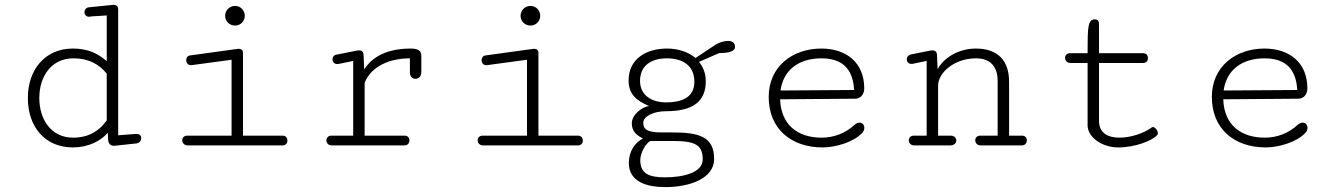

<svg xmlns="http://www.w3.org/2000/svg" viewBox="-20 -596 5489 787"><path d="M423.3 -22.9C424.3 -6.3 433.6 1.5 446.3 1.5H449.7L540.5 -8.3C552.7 -10.7 559.1 -20.5 559.1 -29.8C559.1 -38.6 553.2 -46.9 539.6 -46.9H536.6L464.4 -41.5V-557.1C464.4 -568.4 458.5 -576.2 444.3 -576.2C441.4 -576.2 438.5 -575.7 434.6 -575.2L342.3 -565.9C330.6 -563.5 326.2 -553.7 326.2 -545.9C326.2 -536.1 333.5 -527.3 345.2 -527.3C348.1 -527.3 351.6 -528.3 355 -528.8L417.5 -532.7V-345.2C381.3 -376.5 341.8 -397 278.8 -397C164.6 -397 94.2 -310.5 94.2 -194.3C94.2 -76.2 164.1 8.3 278.8 8.3C340.8 8.3 393.1 -17.6 421.9 -52.2ZM141.1 -194.3C141.1 -280.8 188.5 -356.9 281.7 -356.9C343.8 -356.9 386.7 -332.5 417.5 -293.9V-102.5C389.2 -62 345.7 -31.7 279.8 -31.7C189 -31.7 141.1 -106.9 141.1 -194.3Z M749.5 0H1138.2C1151.4 0 1158.2 -9.8 1158.2 -20C1158.2 -29.8 1151.9 -40 1138.7 -40H976.1V-380.4C976.1 -390.1 968.8 -396 958.5 -396C956.1 -396 954.6 -396 953.1 -395.5L758.8 -368.7C748 -367.2 743.2 -358.4 743.2 -349.1C743.2 -338.9 750 -328.6 763.2 -328.6C764.2 -328.6 765.1 -329.1 766.6 -329.1L929.2 -351.1V-40H747.6C733.9 -40 727.1 -30.8 727.1 -21C727.1 -10.7 734.4 0 749.5 0ZM943.4 -571.8C920.9 -571.8 902.8 -553.7 902.8 -531.2C902.8 -508.8 920.9 -491.2 943.4 -491.2C965.8 -491.2 983.4 -508.8 983.4 -531.2C983.4 -553.7 965.8 -571.8 943.4 -571.8Z M1660.2 -356.9V-298.3C1660.2 -281.2 1671.9 -272.9 1683.1 -272.9C1695.3 -272.9 1707 -281.7 1707 -300.3V-367.7C1707 -386.2 1696.3 -397 1664.1 -397C1568.4 -397 1507.3 -364.7 1472.7 -311.5L1470.7 -362.3C1470.2 -378.4 1467.8 -389.6 1452.1 -389.6C1449.2 -389.6 1445.3 -389.2 1440.9 -388.2L1357.4 -371.6C1347.7 -369.6 1342.8 -361.3 1342.8 -353C1342.8 -343.3 1349.1 -333.5 1362.3 -333.5C1364.3 -333.5 1366.2 -333.5 1368.2 -334L1427.7 -346.2V-40H1338.4C1324.7 -40 1317.9 -30.3 1317.9 -20.5C1317.9 -10.3 1325.2 0 1340.3 0H1638.2C1651.4 0 1658.2 -10.3 1658.2 -20C1658.2 -30.3 1651.9 -40 1638.7 -40H1474.6V-256.8C1501.5 -324.2 1576.7 -356.9 1660.2 -356.9Z M1960.4 0H2349.1C2362.3 0 2369.1 -9.8 2369.1 -20C2369.1 -29.8 2362.8 -40 2349.6 -40H2187V-380.4C2187 -390.1 2179.7 -396 2169.4 -396C2167 -396 2165.5 -396 2164.1 -395.5L1969.7 -368.7C1959 -367.2 1954.1 -358.4 1954.1 -349.1C1954.1 -338.9 1960.9 -328.6 1974.1 -328.6C1975.1 -328.6 1976.1 -329.1 1977.5 -329.1L2140.1 -351.1V-40H1958.5C1944.8 -40 1938 -30.8 1938 -21C1938 -10.7 1945.3 0 1960.4 0ZM2154.3 -571.8C2131.8 -571.8 2113.8 -553.7 2113.8 -531.2C2113.8 -508.8 2131.8 -491.2 2154.3 -491.2C2176.8 -491.2 2194.3 -508.8 2194.3 -531.2C2194.3 -553.7 2176.8 -571.8 2154.3 -571.8Z M2826.2 -260.7C2826.2 -193.8 2770 -176.3 2710.4 -176.3C2651.4 -176.3 2603.5 -205.1 2603.5 -264.6C2603.5 -330.1 2653.3 -356.9 2713.4 -356.9C2772.9 -356.9 2826.2 -331.5 2826.2 -260.7ZM2646.5 -18.1H2736.3C2830.6 -18.1 2860.4 -2 2860.4 57.6C2860.4 113.3 2775.9 130.9 2706.5 130.9C2640.1 130.9 2604.5 116.2 2604.5 59.6C2604.5 31.7 2627.4 -10.7 2646.5 -18.1ZM2689.5 -53.2C2625.5 -53.2 2616.7 -71.3 2616.7 -92.8C2616.7 -119.1 2658.7 -140.1 2709 -140.1C2816.9 -140.1 2873 -176.8 2873 -263.7C2873 -294.4 2862.8 -320.3 2845.2 -342.3L2927.7 -378.4C2976.6 -378.4 2992.7 -389.6 2992.7 -403.3C2992.7 -415.5 2987.8 -428.2 2964.4 -428.2C2948.2 -428.2 2927.7 -422.9 2905.3 -407.7L2831.1 -358.4C2799.8 -384.3 2757.3 -397 2714.4 -397C2630.4 -397 2556.6 -356 2556.6 -266.1C2556.6 -209 2589.8 -182.6 2640.6 -161.6C2613.8 -158.2 2569.8 -127.9 2569.8 -90.3C2569.8 -60.1 2586.4 -42.5 2615.7 -28.3C2583.5 -12.2 2557.6 22.9 2557.6 71.8C2557.6 149.4 2630.9 170.9 2707.5 170.9C2807.1 170.9 2907.2 135.7 2907.2 55.7C2907.2 -36.6 2844.7 -53.2 2734.9 -53.2Z M3179.2 -225.1C3190.9 -308.1 3252.4 -356.9 3347.7 -356.9C3463.4 -356.9 3478 -274.9 3481 -227.1ZM3346.7 -397C3229 -397 3130.9 -323.7 3130.9 -198.7C3130.9 -68.8 3221.7 8.3 3352.1 8.3C3402.8 8.3 3478 -12.2 3514.2 -51.3C3520 -57.6 3522.9 -64.9 3522.9 -71.8C3522.9 -83.5 3515.1 -93.3 3503.4 -93.3C3497.6 -93.3 3490.7 -90.8 3483.4 -85C3445.3 -48.8 3395.5 -31.7 3348.1 -31.7C3251.5 -31.7 3181.2 -82.5 3177.7 -189L3484.9 -191.4C3507.8 -191.4 3522.5 -209.5 3522.5 -233.9C3522.5 -340.8 3447.3 -397 3346.7 -397Z M3981.4 -356.9C4040.5 -356.9 4069.3 -321.8 4069.3 -263.7V-40H3998C3984.4 -40 3977.5 -30.8 3977.5 -21C3977.5 -10.7 3984.9 0 4000 0H4168.5C4182.1 0 4189 -10.3 4189 -20.5C4189 -30.3 4182.6 -40 4169.4 -40H4116.2V-260.3C4116.2 -345.2 4073.2 -397 3979 -397C3911.1 -397 3847.7 -359.9 3823.2 -312L3820.8 -370.6C3820.3 -381.8 3814.9 -389.6 3801.8 -389.6C3799.3 -389.6 3796.4 -389.2 3793 -388.7L3712.9 -372.6C3701.2 -369.6 3696.8 -360.4 3696.8 -352.5C3696.8 -342.8 3704.1 -334 3715.8 -334C3718.8 -334 3722.2 -334.5 3725.6 -335.4L3778.3 -346.2V-40H3725.6C3711.9 -40 3705.1 -30.8 3705.1 -21C3705.1 -10.7 3712.4 0 3727.5 0H3875.5C3891.6 0 3899.9 -10.3 3899.9 -20.5C3899.9 -30.3 3892.1 -40 3876.5 -40H3825.2V-245.6C3825.2 -294.9 3887.7 -356.9 3981.4 -356.9Z M4484.9 -99.6V-337.9H4666C4679.2 -337.9 4685.5 -347.7 4685.5 -357.9C4685.5 -367.7 4679.2 -377.9 4666.5 -377.9H4484.9V-494.6C4484.9 -506.3 4483.4 -516.6 4467.3 -516.6C4438.5 -516.6 4438 -482.4 4438 -377.9H4366.2C4352.5 -377.9 4345.7 -368.7 4345.7 -358.9C4345.7 -348.6 4353 -337.9 4368.2 -337.9H4438V-82.5C4438 -33.7 4496.6 8.3 4564 8.3C4632.3 8.3 4703.6 -19 4723.6 -43C4725.1 -44.9 4726.1 -47.4 4726.1 -50.3C4726.1 -61 4714.8 -75.2 4705.6 -75.2C4703.6 -75.2 4701.7 -74.7 4700.2 -73.2C4669.9 -50.3 4615.2 -31.7 4568.8 -31.7C4522.9 -31.7 4484.9 -49.8 4484.9 -99.6Z M4995.6 -225.1C5007.3 -308.1 5068.8 -356.9 5164.1 -356.9C5279.8 -356.9 5294.4 -274.9 5297.4 -227.1ZM5163.1 -397C5045.4 -397 4947.3 -323.7 4947.3 -198.7C4947.3 -68.8 5038.1 8.3 5168.5 8.3C5219.2 8.3 5294.4 -12.2 5330.6 -51.3C5336.4 -57.6 5339.4 -64.9 5339.4 -71.8C5339.4 -83.5 5331.5 -93.3 5319.8 -93.3C5314 -93.3 5307.1 -90.8 5299.8 -85C5261.7 -48.8 5211.9 -31.7 5164.6 -31.7C5067.9 -31.7 4997.6 -82.5 4994.1 -189L5301.3 -191.4C5324.2 -191.4 5338.9 -209.5 5338.9 -233.9C5338.9 -340.8 5263.7 -397 5163.1 -397Z"/></svg>

Font: Cutive Mono
Style: Regular
Weight: 400
Monospace: yes
Designer: Vernon Adams
Foundry: Vernon Adams
Version: Version 1.002